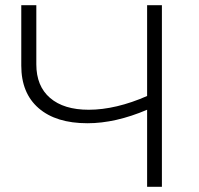

<svg xmlns="http://www.w3.org/2000/svg" viewBox="-20 -720 768 740"><path d="M604 0H547V-297Q425 -245 317 -245Q196 -245 129 -303Q62 -361 62 -467V-700H120V-472Q120 -388 173 -342.5Q226 -297 322 -297Q374 -297 431 -310.5Q488 -324 547 -350V-700H604Z"/></svg>

Font: Montserrat-Alt1 Light
Style: Regular
Weight: 300
Designer: Differentunic
Foundry: Differentunic
Version: Version 7.222